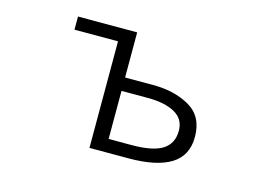

<svg xmlns="http://www.w3.org/2000/svg" viewBox="-76 -643 1152 818"><g transform="rotate(15 500.0 -234.0)"><path d="M369 -440H177V-498H438V-299H562Q657 -299 724 -260Q791 -221 791 -131Q791 -48 727.5 -9Q664 30 541 30H369ZM718 -139Q718 -190 674 -215Q630 -240 553 -240H438V-28H538Q634 -28 676 -55.5Q718 -83 718 -139Z"/></g></svg>

Font: LINE Seed JP_TTF Regular
Style: Regular
Weight: 400
Designer: LINE & Fontrix & Fontworks
Version: Version 1.002